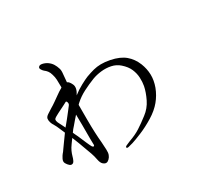

<svg xmlns="http://www.w3.org/2000/svg" viewBox="-142 -934 1284 1184"><g transform="rotate(-30 500.0 -341.5)"><path d="M279 -112Q274 -120 261.5 -148.5Q249 -177 236 -208Q232 -216 228 -224.5Q224 -233 220 -242Q226 -251 233 -260Q240 -269 248 -277Q259 -290 270 -303Q281 -316 293 -329Q293 -307 293.5 -286Q294 -265 294 -251Q294 -236 294 -216.5Q294 -197 294 -179.5Q294 -162 294 -154Q294 -142 294.5 -131Q295 -120 295 -113Q295 -106 289.5 -105Q284 -104 279 -112ZM179 -328Q168 -348 167 -357Q166 -366 169 -370Q172 -374 182 -380Q192 -386 204 -392Q212 -396 227 -403.5Q242 -411 256 -418Q270 -425 275 -428Q282 -433 286 -420.5Q290 -408 281 -398Q276 -391 261 -372Q246 -353 230 -332.5Q214 -312 205 -302Q203 -300 201 -297.5Q199 -295 197 -292Q192 -302 187.5 -311.5Q183 -321 179 -328ZM644 -515Q608 -522 580 -521.5Q552 -521 527 -514.5Q502 -508 472 -497Q454 -490 419.5 -471.5Q385 -453 356 -430Q383 -472 370 -499Q365 -510 358.5 -518.5Q352 -527 344 -530Q346 -562 349 -586.5Q352 -611 347 -625Q341 -645 331 -661Q321 -677 304 -689Q288 -700 269 -704Q250 -708 243 -698Q237 -691 243 -680.5Q249 -670 257 -663Q268 -655 277 -643.5Q286 -632 291 -613Q297 -594 298 -574.5Q299 -555 299 -522Q299 -521 298.5 -520Q298 -519 298 -518Q273 -504 253 -489Q236 -477 217 -463.5Q198 -450 179 -439Q161 -428 145.5 -417.5Q130 -407 128 -395Q125 -370 144 -341Q152 -328 159.5 -310Q167 -292 178 -267Q168 -254 159 -240.5Q150 -227 142 -217Q129 -200 118.5 -184Q108 -168 101 -161Q95 -154 85.5 -136Q76 -118 84 -104Q92 -90 101.5 -82Q111 -74 119 -76Q129 -77 135.5 -90Q142 -103 146 -119Q150 -134 157.5 -150.5Q165 -167 179 -186Q184 -193 189.5 -200.5Q195 -208 201 -216Q211 -193 219.5 -169.5Q228 -146 235 -127Q246 -98 254.5 -74Q263 -50 268 -23Q273 3 285 13Q297 23 307 22Q316 22 327 11.5Q338 1 343 -13Q348 -26 347 -50Q346 -74 344 -103Q341 -132 339 -175.5Q337 -219 337 -271Q337 -294 337 -320.5Q337 -347 337 -373Q340 -376 342.5 -379Q345 -382 348 -384Q378 -411 417 -431Q456 -451 497 -467Q526 -478 561 -482Q596 -486 629.5 -479Q663 -472 688 -450Q720 -422 733 -391.5Q746 -361 747.5 -330Q749 -299 744 -272Q736 -232 714 -187Q692 -142 652 -112Q612 -81 578.5 -59.5Q545 -38 499 -22Q482 -15 470 -9.5Q458 -4 460 2Q462 8 473 6Q484 4 507 -3Q530 -10 577 -29.5Q624 -49 673 -79Q722 -109 752.5 -146Q783 -183 800 -228Q816 -272 815 -313Q814 -354 798 -395Q779 -442 743.5 -472Q708 -502 644 -515Z"/></g></svg>

Font: Hannari
Style: Regular
Weight: 400
Version: Version 1.12